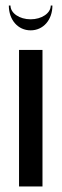

<svg xmlns="http://www.w3.org/2000/svg" viewBox="-20 -676 223 696"><path d="M164 -656C164 -628 131 -606 91 -606C51 -606 18 -628 18 -656H12C12 -604 45 -566 91 -566C137 -566 170 -604 170 -656ZM49 -495V0H134V-495Z"/></svg>

Font: Moniqa SemBd Display
Style: Regular
Weight: 600
Designer: Rajesh Rajput
Foundry: Rajesh Rajput
Version: Version 1.000